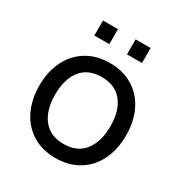

<svg xmlns="http://www.w3.org/2000/svg" viewBox="-173 -856 946 998"><g transform="rotate(30 300.0 -356.5)"><path d="M247.5 -638H157.5V-728H247.5ZM443.5 -638H353.5V-728H443.5ZM40 -270.5Q40 -354.5 72 -419Q104 -483.5 163 -519.2Q222 -555 300 -555Q379.5 -555 438.5 -519Q497.5 -483 529 -418.5Q560.5 -354 560.5 -270.5Q560.5 -186 528.8 -121.2Q497 -56.5 438 -20.8Q379 15 300 15Q220.5 15 161.8 -21.2Q103 -57.5 71.5 -122.2Q40 -187 40 -270.5ZM466 -270.5Q466 -364 423.5 -417.2Q381 -470.5 300 -470.5Q218 -470.5 176.2 -416.5Q134.5 -362.5 134.5 -270.5Q134.5 -177 177.2 -123.2Q220 -69.5 300 -69.5Q381.5 -69.5 423.8 -123.8Q466 -178 466 -270.5Z"/></g></svg>

Font: CCSD_manrope Medium
Style: Regular
Weight: 500
Designer: Mikhail Sharanda
Foundry: Mikhail Sharanda
Version: Version 4.503